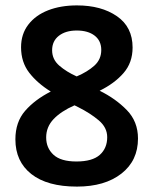

<svg xmlns="http://www.w3.org/2000/svg" viewBox="-20 -681 569 711"><path d="M265 -661Q355 -661 413 -621Q471 -581 471 -505Q471 -449 437.5 -410.5Q404 -372 349 -345Q408 -316 449.5 -273.5Q491 -231 491 -168Q491 -86 429.5 -38Q368 10 265 10Q155 10 96 -36.5Q37 -83 37 -165Q37 -229 73 -270.5Q109 -312 168 -342Q118 -373 88 -412Q58 -451 58 -506Q58 -555 85 -590Q112 -625 158.5 -643Q205 -661 265 -661ZM264 -568Q223 -568 198 -548.5Q173 -529 173 -495Q173 -461 199.5 -438Q226 -415 264 -398Q304 -415 329.5 -438Q355 -461 355 -496Q355 -530 330.5 -549Q306 -568 264 -568ZM151 -172Q151 -133 178 -108Q205 -83 263 -83Q322 -83 349.5 -107.5Q377 -132 377 -173Q377 -209 345.5 -235.5Q314 -262 270 -284L256 -291Q206 -269 178.5 -240Q151 -211 151 -172Z"/></svg>

Font: Noto Sans Telugu SemiCondensed SemiBold
Style: Regular
Weight: 600
Width: 4
Designer: Jelle Bosma - Monotype Design Team
Foundry: Monotype Imaging Inc.
Version: Version 2.005; ttfautohint (v1.8.4.7-5d5b)